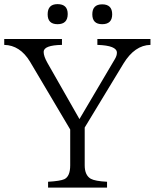

<svg xmlns="http://www.w3.org/2000/svg" viewBox="-23 -900 734 911"><path d="M690.9 -687Q616.2 -685.5 563 -598.6L378.9 -294.9V-115.7Q378.9 -68.4 407.7 -51.8Q428.2 -40.5 484.9 -37.6V-9.8H205.1V-37.6Q262.7 -41 282.2 -49.8Q310.1 -63 310.1 -115.7V-285.6L119.1 -607.9Q71.8 -685.5 -2.9 -687V-714.8H271V-687Q184.1 -685.5 184.1 -653.8Q184.1 -633.3 202.1 -601.6L354 -335L522 -619.6Q531.7 -635.7 531.7 -649.9Q531.7 -684.1 439 -687V-714.8H690.9ZM250 -880.4Q298.3 -880.4 298.3 -833.5Q298.3 -785.2 250 -785.2Q203.1 -785.2 203.1 -832Q203.1 -880.4 250 -880.4ZM461.9 -879.4Q509.3 -879.4 509.3 -832Q509.3 -785.2 461.9 -785.2Q415 -785.2 415 -832Q415 -879.4 461.9 -879.4Z"/></svg>

Font: I.Ming
Style: Regular
Weight: 400
Designer: Ichiten Fonts Project
Version: Version 6.11; Dec 27, 2019